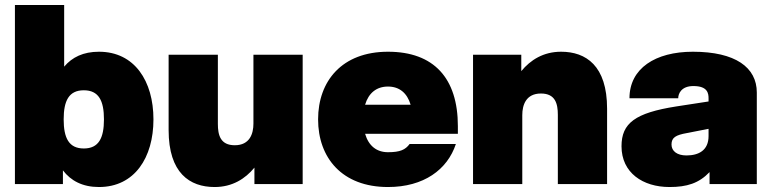

<svg xmlns="http://www.w3.org/2000/svg" viewBox="-20 -740 3092 772"><path d="M40 0H233V-55C265 -13 312 12 378 12C521 12 597 -106 597 -260C597 -414 521 -532 378 -532C315 -532 270 -510 238 -472V-720H40ZM236 -260C236 -335 257 -377 317 -377C377 -377 398 -335 398 -260C398 -185 377 -143 317 -143C257 -143 236 -185 236 -260Z M856 -242V-520H658V-217C658 -44 743 12 843 12C914 12 966 -21 1003 -66V0H1197V-520H999V-243C999 -202 984 -156 924 -156C866 -156 856 -197 856 -242Z M1540 12C1684 12 1779 -58 1813 -161H1627C1610 -138 1589 -128 1540 -128C1494 -128 1462 -154 1448 -202H1821V-233C1821 -425 1725 -532 1540 -532C1355 -532 1259 -414 1259 -260C1259 -106 1355 12 1540 12ZM1448 -319C1462 -366 1494 -392 1540 -392C1586 -392 1617 -366 1631 -319Z M2223 -278V0H2421V-303C2421 -476 2336 -532 2236 -532C2165 -532 2113 -499 2076 -454V-520H1882V0H2080V-277C2080 -318 2095 -364 2155 -364C2213 -364 2223 -323 2223 -278Z M2833 0H3023V-368C3023 -469 2937 -532 2766 -532C2615 -532 2511 -465 2511 -345H2707C2707 -364 2720 -394 2768 -394C2826 -394 2829 -364 2829 -344V-332L2699 -312C2534 -286 2479 -245 2479 -152C2479 -45 2565 12 2672 12C2742 12 2790 -3 2833 -48ZM2680 -159C2680 -187 2697 -197 2742 -205L2829 -222V-193C2829 -136 2790 -115 2740 -115C2703 -115 2680 -132 2680 -159Z"/></svg>

Font: Aspekta 950
Style: Regular
Weight: 950
Designer: Ivo Dolenc
Version: Version 2.000